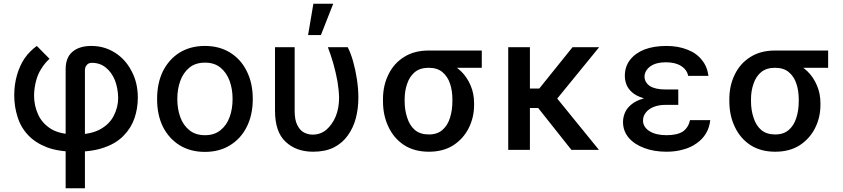

<svg xmlns="http://www.w3.org/2000/svg" viewBox="-20 -797 4483 1021"><path d="M329.1 204.1Q329.1 45.9 329.1 -428.7Q329.1 -491.2 365.2 -521.5Q401.4 -552.7 465.8 -552.7Q535.2 -552.7 591.8 -516.6Q647.5 -481.4 679.7 -418.9Q712.9 -357.4 712.9 -277.3Q712.9 -220.7 695.3 -168.9Q677.7 -117.2 638.7 -77.1Q600.6 -36.1 537.1 -13.7Q473.6 9.8 382.8 9.8Q292 9.8 229.5 -13.7Q167 -38.1 128.9 -79.1Q89.8 -121.1 73.2 -175.8Q55.7 -230.5 55.7 -290Q55.7 -347.7 70.3 -397.5Q84 -446.3 110.4 -486.3Q137.7 -525.4 175.8 -552.7Q198.2 -530.3 243.2 -484.4Q216.8 -460 199.2 -430.7Q180.7 -402.3 171.9 -367.2Q162.1 -332 161.1 -290Q161.1 -235.4 182.6 -188.5Q204.1 -140.6 252.9 -110.4Q301.8 -82 382.8 -82Q462.9 -82 512.7 -109.4Q562.5 -136.7 585 -181.6Q608.4 -226.6 608.4 -277.3Q607.4 -328.1 590.8 -371.1Q573.2 -413.1 543 -437.5Q511.7 -462.9 468.8 -462.9Q450.2 -462.9 441.4 -451.2Q431.6 -440.4 431.6 -422.9Q431.6 -213.9 431.6 204.1Q406.2 204.1 329.1 204.1Z M1069.3 10.7Q993.2 10.7 935.5 -24.4Q878.9 -59.6 846.7 -122.1Q815.4 -185.5 815.4 -270.5Q815.4 -355.5 846.7 -418.9Q878.9 -482.4 935.5 -517.6Q993.2 -552.7 1069.3 -552.7Q1146.5 -552.7 1203.1 -517.6Q1260.7 -482.4 1292 -418.9Q1324.2 -355.5 1324.2 -270.5Q1324.2 -185.5 1292 -122.1Q1260.7 -59.6 1203.1 -24.4Q1146.5 10.7 1069.3 10.7ZM1070.3 -78.1Q1120.1 -78.1 1152.3 -104.5Q1185.5 -130.9 1201.2 -174.8Q1216.8 -217.8 1216.8 -270.5Q1216.8 -323.2 1201.2 -366.2Q1185.5 -410.2 1152.3 -437.5Q1120.1 -463.9 1070.3 -463.9Q1019.5 -463.9 987.3 -437.5Q954.1 -410.2 938.5 -366.2Q922.9 -323.2 922.9 -270.5Q922.9 -217.8 938.5 -174.8Q954.1 -130.9 987.3 -104.5Q1019.5 -78.1 1070.3 -78.1Z M1442.4 -545.9Q1468.8 -545.9 1546.9 -545.9Q1546.9 -460.9 1546.9 -207Q1546.9 -160.2 1560.5 -132.8Q1574.2 -104.5 1595.7 -92.8Q1618.2 -81.1 1642.6 -81.1Q1684.6 -81.1 1715.8 -107.4Q1747.1 -134.8 1765.6 -178.7Q1783.2 -223.6 1783.2 -277.3Q1782.2 -318.4 1774.4 -365.2Q1765.6 -412.1 1752.9 -458Q1739.3 -504.9 1723.6 -545.9Q1758.8 -545.9 1829.1 -545.9Q1844.7 -515.6 1857.4 -471.7Q1870.1 -426.8 1877.9 -376Q1885.7 -326.2 1885.7 -277.3Q1885.7 -219.7 1872.1 -168Q1858.4 -116.2 1829.1 -76.2Q1800.8 -36.1 1754.9 -12.7Q1709 9.8 1645.5 9.8Q1554.7 9.8 1499 -43Q1442.4 -94.7 1442.4 -209Q1442.4 -321.3 1442.4 -545.9ZM1618.2 -610.4Q1625 -651.4 1646.5 -777.3Q1672.9 -777.3 1752 -777.3Q1735.4 -735.4 1686.5 -610.4Q1668.9 -610.4 1618.2 -610.4Z M2016.6 -258.8Q2016.6 -261.7 2016.6 -269.5Q2016.6 -342.8 2045.9 -401.4Q2074.2 -460 2128.9 -494.1Q2182.6 -528.3 2259.8 -528.3Q2273.4 -525.4 2286.1 -513.7Q2297.9 -502 2314.5 -488.3Q2331.1 -474.6 2357.4 -464.8Q2399.4 -449.2 2431.6 -418Q2463.9 -386.7 2482.4 -342.8Q2501 -299.8 2501 -249Q2501 -245.1 2501 -238.3Q2501 -172.9 2472.7 -116.2Q2444.3 -59.6 2390.6 -24.4Q2336.9 9.8 2260.7 9.8Q2183.6 9.8 2128.9 -25.4Q2074.2 -61.5 2045.9 -122.1Q2016.6 -182.6 2016.6 -258.8ZM2131.8 -269.5Q2131.8 -266.6 2131.8 -258.8Q2131.8 -210.9 2145.5 -170.9Q2158.2 -129.9 2186.5 -105.5Q2214.8 -82 2260.7 -82Q2305.7 -82 2333 -106.4Q2360.4 -129.9 2373 -170.9Q2385.7 -210.9 2385.7 -258.8Q2385.7 -262.7 2385.7 -269.5Q2385.7 -314.5 2373 -352.5Q2360.4 -390.6 2332 -414.1Q2304.7 -436.5 2259.8 -436.5Q2214.8 -436.5 2186.5 -414.1Q2158.2 -390.6 2145.5 -352.5Q2131.8 -314.5 2131.8 -269.5ZM2542 -528.3Q2542 -505.9 2542 -436.5Q2470.7 -436.5 2259.8 -436.5Q2259.8 -460 2259.8 -528.3Q2330.1 -528.3 2542 -528.3Z M2797.9 -545.9Q2797.9 -409.2 2797.9 0Q2768.6 0 2682.6 0Q2682.6 -136.7 2682.6 -545.9Q2710.9 -545.9 2797.9 -545.9ZM3166 -545.9Q3100.6 -464.8 2902.3 -222.7Q2868.2 -222.7 2766.6 -222.7Q2762.7 -249 2751 -326.2Q2774.4 -326.2 2847.7 -326.2Q2891.6 -380.9 3024.4 -545.9Q3059.6 -545.9 3166 -545.9ZM3018.6 0Q2972.7 -57.6 2835 -231.4Q2856.4 -249 2918.9 -302.7Q2980.5 -227.5 3165 0Q3127.9 0 3018.6 0Z M3501 -285.2Q3522.5 -285.2 3586.9 -285.2Q3586.9 -273.4 3586.9 -239.3Q3569.3 -239.3 3517.6 -239.3Q3483.4 -239.3 3456.1 -228.5Q3429.7 -217.8 3415 -199.2Q3399.4 -180.7 3399.4 -155.3Q3399.4 -122.1 3433.6 -99.6Q3467.8 -78.1 3524.4 -78.1Q3581.1 -78.1 3611.3 -97.7Q3640.6 -118.2 3649.4 -158.2Q3685.5 -158.2 3756.8 -158.2Q3752.9 -119.1 3734.4 -87.9Q3715.8 -56.6 3684.6 -35.2Q3654.3 -12.7 3613.3 -2Q3573.2 9.8 3524.4 9.8Q3458 9.8 3406.2 -9.8Q3353.5 -29.3 3323.2 -64.5Q3293 -100.6 3293 -148.4Q3293 -171.9 3302.7 -196.3Q3312.5 -220.7 3335.9 -240.2Q3359.4 -260.7 3399.4 -272.5Q3439.5 -285.2 3501 -285.2ZM3586.9 -262.7Q3565.4 -262.7 3501 -262.7Q3442.4 -262.7 3403.3 -274.4Q3364.3 -286.1 3342.8 -304.7Q3320.3 -324.2 3311.5 -346.7Q3302.7 -370.1 3302.7 -393.6Q3302.7 -443.4 3331.1 -479.5Q3358.4 -514.6 3408.2 -534.2Q3458 -552.7 3523.4 -552.7Q3585.9 -552.7 3634.8 -533.2Q3683.6 -514.6 3711.9 -478.5Q3741.2 -443.4 3747.1 -393.6Q3710.9 -393.6 3639.6 -393.6Q3632.8 -426.8 3601.6 -446.3Q3571.3 -465.8 3520.5 -465.8Q3468.8 -465.8 3438.5 -444.3Q3408.2 -421.9 3407.2 -389.6Q3408.2 -358.4 3435.5 -339.8Q3463.9 -321.3 3517.6 -321.3Q3540 -321.3 3586.9 -321.3Q3586.9 -306.6 3586.9 -262.7Z M3858.4 -258.8Q3858.4 -261.7 3858.4 -269.5Q3858.4 -342.8 3887.7 -401.4Q3916 -460 3970.7 -494.1Q4024.4 -528.3 4101.6 -528.3Q4115.2 -525.4 4127.9 -513.7Q4139.6 -502 4156.2 -488.3Q4172.9 -474.6 4199.2 -464.8Q4241.2 -449.2 4273.4 -418Q4305.7 -386.7 4324.2 -342.8Q4342.8 -299.8 4342.8 -249Q4342.8 -245.1 4342.8 -238.3Q4342.8 -172.9 4314.5 -116.2Q4286.1 -59.6 4232.4 -24.4Q4178.7 9.8 4102.5 9.8Q4025.4 9.8 3970.7 -25.4Q3916 -61.5 3887.7 -122.1Q3858.4 -182.6 3858.4 -258.8ZM3973.6 -269.5Q3973.6 -266.6 3973.6 -258.8Q3973.6 -210.9 3987.3 -170.9Q4000 -129.9 4028.3 -105.5Q4056.6 -82 4102.5 -82Q4147.5 -82 4174.8 -106.4Q4202.1 -129.9 4214.8 -170.9Q4227.5 -210.9 4227.5 -258.8Q4227.5 -262.7 4227.5 -269.5Q4227.5 -314.5 4214.8 -352.5Q4202.1 -390.6 4173.8 -414.1Q4146.5 -436.5 4101.6 -436.5Q4056.6 -436.5 4028.3 -414.1Q4000 -390.6 3987.3 -352.5Q3973.6 -314.5 3973.6 -269.5ZM4383.8 -528.3Q4383.8 -505.9 4383.8 -436.5Q4312.5 -436.5 4101.6 -436.5Q4101.6 -460 4101.6 -528.3Q4171.9 -528.3 4383.8 -528.3Z"/></svg>

Font: DeepSea
Style: Medium
Weight: 500
Designer: Stem
Version: Version 3.019;git-0a5106e0b